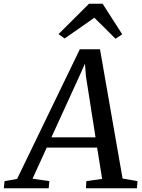

<svg xmlns="http://www.w3.org/2000/svg" viewBox="-86 -1013 764 1033"><path d="M-65.5 0 -61.5 -38.5 6 -50.5 343.5 -748H452L573.5 -52.5L653.5 -38.5L651 0H376.5L378.5 -38.5L463.5 -50.5L436.5 -219H165.5L89 -51.5L179.5 -38.5L176 0ZM190.5 -274H428L376.5 -602L371 -670.5L343 -607.5ZM229 -829.5 393 -993H466L571.5 -828.5L535.5 -804.5Q507.5 -832.5 479 -861Q450.5 -889.5 421.5 -917.5Q382 -889.5 342 -861.8Q302 -834 261.5 -806Z"/></svg>

Font: Merriweather 24pt
Style: Italic
Weight: 400
Italic angle: -7.8°
Designer: Eben Sorkin
Foundry: Eben Sorkin
Version: Version 2.101